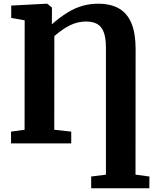

<svg xmlns="http://www.w3.org/2000/svg" viewBox="-20 -773 826 1035"><path d="M471.5 242V178.5L551 168.5V-516Q551 -568.5 539.2 -599.5Q527.5 -630.5 503.8 -643.8Q480 -657 444.5 -657Q399.5 -657 359 -637.5Q318.5 -618 273 -578.5L272.5 -73.5L364 -63.5V0H39.5V-63.5L112.5 -73.5L113 -663.5L40.5 -676.5V-743L231 -753H234.5L260 -732.5V-696L259.5 -642Q303.5 -680.5 343.8 -705.2Q384 -730 424.5 -741.5Q465 -753 508.5 -753Q577 -753 621.8 -727Q666.5 -701 688.8 -647Q711 -593 711 -508.5L710.5 168.5L785.5 178.5L785 242Z"/></svg>

Font: Merriweather Light 18pt ExtraBold
Style: Regular
Weight: 800
Version: Version 2.100